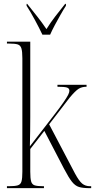

<svg xmlns="http://www.w3.org/2000/svg" viewBox="-20 -976 494 996"><path d="M16 0V-10H26Q57 -10 72 -14.5Q87 -19 91.5 -35Q96 -51 96 -85V-674Q96 -709 91 -725Q86 -741 72 -745.5Q58 -750 28 -750H16V-760H137V-369Q137 -338 136.5 -295Q136 -252 135 -217L258 -376Q292 -420 309.5 -445.5Q327 -471 333.5 -484Q340 -497 340 -505Q340 -518 327 -522Q314 -526 278 -526V-536H429V-526Q405 -526 388 -515.5Q371 -505 341 -469L235 -331L369 -76Q390 -37 406.5 -23.5Q423 -10 447 -10H453V0H443Q410 0 390 -6Q370 -12 353 -33.5Q336 -55 312 -101L210 -297L137 -203V-85Q137 -51 141.5 -35Q146 -19 160 -14.5Q174 -10 203 -10H208V0ZM200 -796Q184 -830 160.5 -873.5Q137 -917 118 -946V-956H121Q149 -921 173.5 -890Q198 -859 221 -825Q242 -859 266 -890Q290 -921 318 -956H322V-946Q309 -926 294 -899.5Q279 -873 264.5 -846Q250 -819 240 -796Z"/></svg>

Font: Noto Serif Display Condensed ExtraLight
Style: Regular
Weight: 200
Width: 3
Designer: Monotype Design Team
Foundry: Monotype Imaging Inc.
Version: Version 2.009